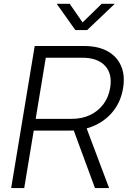

<svg xmlns="http://www.w3.org/2000/svg" viewBox="-20 -963 659 983"><path d="M37.1 0 157.7 -727.5H409.7Q482.4 -727.5 530.8 -700.7Q579.1 -673.8 600.1 -625Q621.1 -576.2 609.9 -510.3Q599.1 -445.3 561.8 -396.7Q524.4 -348.1 466.6 -321.3Q408.7 -294.4 336.4 -294.4H122.6L132.8 -354.5H347.2Q399.9 -354.5 441.4 -374.3Q482.9 -394 509.5 -429.7Q536.1 -465.3 543.9 -512.7Q556.2 -585 517.8 -626.2Q479.5 -667.5 400.9 -667.5H214.4L104 0ZM466.3 0 345.2 -328.6H415L538.6 0ZM336.9 -943.4 402.8 -848.1 500.5 -943.4H566.4L565.9 -941.9L426.3 -809.1H365.7L271.5 -941.9V-943.4Z"/></svg>

Font: Inter 28pt Light
Style: Italic
Weight: 300
Italic angle: -9.3988°
Designer: Rasmus Andersson
Foundry: rsms
Version: Version 4.001;git-66647c0bb